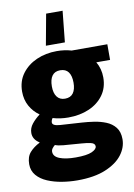

<svg xmlns="http://www.w3.org/2000/svg" viewBox="-108 -825 785 1125"><g transform="rotate(-10 284.5 -262.0)"><path d="M271 -137Q222 -137 179 -150Q170 -137 170 -125Q170 -105 216 -102L344 -94Q377 -92 414.5 -86.5Q452 -81 485.5 -67.5Q519 -54 540 -27.5Q561 -1 561 43Q561 92 528 135.5Q495 179 428 207Q361 235 260 235Q214 235 168 227.5Q122 220 83 203.5Q44 187 20.5 159.5Q-3 132 -3 93Q-3 49 20 23Q43 -3 79 -21V-23Q41 -47 41 -85Q41 -114 60.5 -138.5Q80 -163 108 -184Q72 -209 51 -247Q30 -285 30 -333Q30 -395 63 -439.5Q96 -484 150.5 -508Q205 -532 271 -532Q317 -532 358 -520H570V-427H488Q513 -385 513 -333Q513 -272 481 -228Q449 -184 394.5 -160.5Q340 -137 271 -137ZM271 -249Q304 -249 320 -271Q336 -293 336 -333Q336 -374 320 -396Q304 -418 271 -418Q239 -418 223 -396Q207 -374 207 -333Q207 -293 223.5 -271Q240 -249 271 -249ZM273 101Q340 101 369.5 87.5Q399 74 399 57Q399 39 374.5 33.5Q350 28 319 26L214 18Q182 15 165 8Q157 14 149.5 23.5Q142 33 142 44Q142 73 178 87Q214 101 273 101ZM327 -574H214L248 -759H346Z"/></g></svg>

Font: Murecho ExtraBold
Style: Regular
Weight: 800
Designer: Neil Summerour
Foundry: Positype
Version: Version 1.010; ttfautohint (v1.8.3)